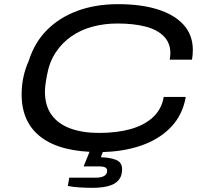

<svg xmlns="http://www.w3.org/2000/svg" viewBox="-20 -719 991 923"><path d="M456 12Q272 12 178 -59Q84 -130 84 -265Q84 -310 93 -350.5Q102 -391 118 -426Q146 -515 206 -575Q266 -635 352.5 -667Q439 -699 548 -699Q657 -699 737.5 -674Q818 -649 862.5 -600Q907 -551 907 -478Q907 -467 906 -455.5Q905 -444 903 -432H796Q797 -440 798 -448Q799 -456 799 -463Q799 -513 767 -545Q735 -577 678.5 -591.5Q622 -606 545 -606Q482 -606 425.5 -591Q369 -576 323.5 -544.5Q278 -513 247.5 -466.5Q217 -420 206 -358Q203 -342 201 -330Q199 -318 198 -308.5Q197 -299 196.5 -292Q196 -285 196 -279Q196 -210 228.5 -166Q261 -122 319.5 -101Q378 -80 456 -80Q542 -80 608 -98.5Q674 -117 715.5 -155.5Q757 -194 767 -253H873Q858 -166 801 -107Q744 -48 655 -18Q566 12 456 12ZM426 184Q395 184 363 182Q331 180 306 175L313 135H443Q466 135 480.5 127Q495 119 495 101Q495 91 486 86Q477 81 456 81H382L423 -20H486L465 37Q508 38 537.5 49.5Q567 61 567 95Q567 123 554.5 141Q542 159 521.5 168Q501 177 476 180.5Q451 184 426 184Z"/></svg>

Font: Archivo Expanded
Style: Italic
Weight: 400
Width: 7
Italic angle: -10°
Designer: Hector Gatti
Foundry: Omnibus-Type
Version: Version 2.001